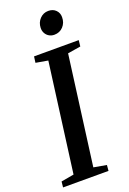

<svg xmlns="http://www.w3.org/2000/svg" viewBox="-183 -1013 720 1072"><g transform="rotate(-20 177.0 -477.0)"><path d="M-5 0 -1.5 -34 74.5 -47.5 160 -694 88 -706.5 93 -743H358.5L354.5 -706.5L277.5 -694L192 -47.5L268 -34L265 0ZM241.5 -817.5Q224.5 -817.5 210.8 -825.5Q197 -833.5 189.2 -847.8Q181.5 -862 182 -879.5Q183 -911.5 203.8 -933Q224.5 -954.5 254 -954.5Q282 -954.5 298.8 -937.2Q315.5 -920 315 -895Q315 -862 294.2 -839.8Q273.5 -817.5 241.5 -817.5Z"/></g></svg>

Font: Merriweather 60pt Medium
Style: Italic
Weight: 500
Italic angle: -7.8°
Version: Version 2.101